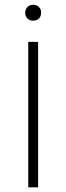

<svg xmlns="http://www.w3.org/2000/svg" viewBox="-20 -805 285 825"><path d="M101.4 0V-625H143.8V0ZM122.2 -716Q112.5 -716 104.5 -720.5Q96.5 -725 92.4 -732.6Q88.2 -740.3 88.2 -750Q88.2 -760.4 92.7 -768.1Q97.2 -775.7 104.9 -780.2Q112.5 -784.7 122.2 -784.7Q132.6 -784.7 140.3 -780.2Q147.9 -775.7 152.4 -768.1Q156.9 -760.4 156.9 -750Q156.9 -740.3 152.4 -732.3Q147.9 -724.3 140.3 -720.1Q132.6 -716 122.2 -716Z"/></svg>

Font: Afacad Flux ExtraLight
Style: Regular
Weight: 250
Designer: Kristian Moeller
Foundry: Dicotype
Version: Version 1.100